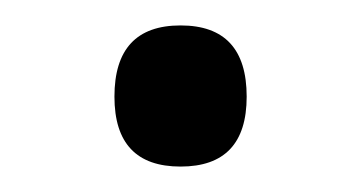

<svg xmlns="http://www.w3.org/2000/svg" viewBox="-20 -121 284 151"><path d="M122 10Q70 10 70 -45Q70 -101 122 -101Q174 -101 174 -45Q174 10 122 10Z"/></svg>

Font: Ojuju
Style: Regular
Weight: 400
Designer: Chisaokwu Joboson, Mirko Velimirovic
Foundry: Udi Foundry
Version: Version 1.000